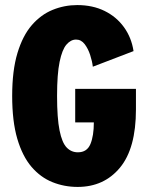

<svg xmlns="http://www.w3.org/2000/svg" viewBox="-20 -726 590 757"><path d="M286 11Q233.5 11 186.8 -7.8Q140 -26.5 104.2 -68.2Q68.5 -110 48.2 -178.8Q28 -247.5 28 -348Q28 -448 48.8 -516.8Q69.5 -585.5 105.5 -627Q141.5 -668.5 187.8 -687.2Q234 -706 284.5 -706Q345.5 -706 392.5 -682.8Q439.5 -659.5 469 -618.5Q498.5 -577.5 506.5 -524.5L346 -463Q343.5 -484.5 335.5 -509.2Q327.5 -534 313.8 -552Q300 -570 280 -570Q259 -570 242 -550.2Q225 -530.5 215 -482.2Q205 -434 205 -348Q205 -260 214.8 -211.8Q224.5 -163.5 242.8 -144.5Q261 -125.5 287 -125.5Q323 -125.5 336.5 -158Q350 -190.5 350 -243.5H276.5V-375.5H516V-294.5Q516 -141 453 -65Q390 11 286 11Z"/></svg>

Font: Trispace SemiCondensed ExtraBold
Style: Regular
Weight: 800
Width: 4
Designer: Tyler Finck
Foundry: Etcetera Type Company
Version: Version 1.210; ttfautohint (v1.8.3)